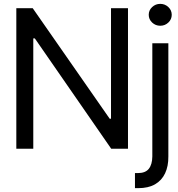

<svg xmlns="http://www.w3.org/2000/svg" viewBox="-20 -770 922 994"><path d="M642.6 -727.5V0H555.7L160.2 -571.3H152.3V0H64.5V-727.5H149.4L547.9 -155.3H554.7V-727.5ZM768.6 -545.9H851.6V40Q852.1 90.3 834.7 127.2Q817.4 164.1 782.7 184.1Q748 204.1 695.3 204.1H678.7V126H694.3Q732.9 126 750.5 103.8Q768.1 81.5 768.6 40ZM809.6 -636.7Q785.2 -636.7 767.6 -653.3Q750 -669.9 750 -693.4Q750 -716.8 767.6 -733.4Q785.2 -750 809.6 -750Q834 -750 851.6 -733.4Q869.1 -716.8 869.1 -693.4Q869.1 -669.9 851.6 -653.3Q834 -636.7 809.6 -636.7Z"/></svg>

Font: Inter Tight
Style: Regular
Weight: 400
Designer: Rasmus Andersson
Foundry: rsms
Version: Version 3.002